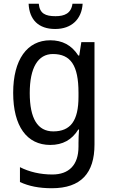

<svg xmlns="http://www.w3.org/2000/svg" viewBox="-20 -760 599 1020"><path d="M419 -740H365C358 -689 323 -674 275 -674C221 -674 191 -688 186 -740H132C136 -656 184 -606 273 -606C361 -606 414 -659 419 -740ZM247 -546C124 -546 50 -443 50 -267C50 -89 123 10 247 10C313 10 362 -17 396 -72H400C398 -53 397 -18 397 0V19C397 117 346 167 258 167C194 167 135 153 86 128V207C133 229 188 240 255 240C411 240 482 159 482 8V-536H412L401 -465H396C360 -521 310 -546 247 -546ZM261 -473C355 -473 397 -413 397 -268V-246C397 -119 355 -62 263 -62C180 -62 138 -130 138 -266C138 -399 181 -473 261 -473Z"/></svg>

Font: Noto Sans Lao Looped SemiCondensed
Style: Regular
Weight: 400
Width: 4
Designer: Mark Frömberg, Ben Mitchell
Foundry: The Fontpad Ltd
Version: Version 1.002